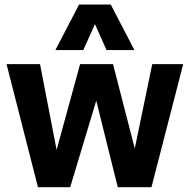

<svg xmlns="http://www.w3.org/2000/svg" viewBox="-20 -805 818 828"><path d="M143.7 2.2 8.2 -528.3H152.6L224.1 -158.7L325.4 -528.3H467.4L561.2 -164.6L636.5 -528.3H770L633.2 2.2H487.8L395.1 -370.8L282.7 2.2ZM218.9 -589.2 321 -785.3H457.7L559.6 -589.2H439.3L389.5 -701L339.3 -589.2Z"/></svg>

Font: Comme
Style: Regular
Weight: 400
Designer: Vernon Adams
Foundry: Vernon Adams
Version: Version 1.000;gftools[0.9.27]